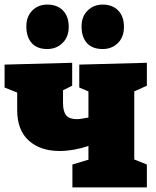

<svg xmlns="http://www.w3.org/2000/svg" viewBox="-20 -818 681 838"><path d="M621 -444 566 -419V-122L621 -100V0H296V-100L366 -121V-181Q300 -159 240 -159Q156 -159 105.5 -204.5Q55 -250 55 -338V-414L0 -436V-536L295 -544V-444L255 -424V-369Q255 -331 269 -314.5Q283 -298 314 -298Q331 -298 366 -305V-419L326 -436V-536L621 -544ZM95 -703Q95 -746 121 -772Q147 -798 186 -798Q230 -798 255 -772Q280 -746 280 -701Q280 -657 253 -630.5Q226 -604 186 -604Q142 -604 118.5 -630Q95 -656 95 -703ZM336 -703Q336 -746 362.5 -772Q389 -798 428 -798Q471 -798 496 -772Q521 -746 521 -701Q521 -656 494.5 -630Q468 -604 428 -604Q383 -604 359.5 -630Q336 -656 336 -703Z"/></svg>

Font: Bitter Pro Black
Style: Regular
Weight: 900
Designer: Sol Matas, and Bitter project Authors
Foundry: Sol Matas
Version: Version 1.010